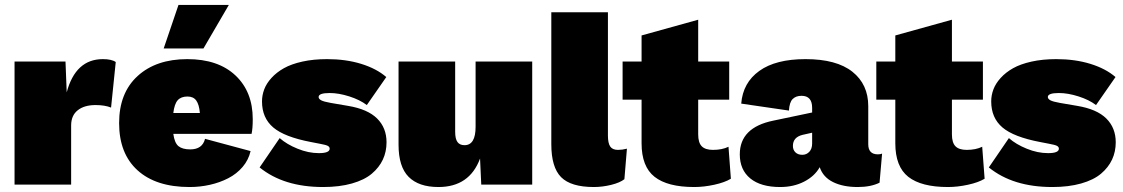

<svg xmlns="http://www.w3.org/2000/svg" viewBox="-20 -750 4563 780"><path d="M39.1 0V-500H246.1L251 -375Q287.1 -509.8 397.9 -509.8Q433.6 -509.8 450.2 -498L431.2 -313Q405.8 -323.2 368.2 -323.2Q322.3 -323.2 295.7 -302Q269 -280.8 269 -240.2V0Z M705.1 -730H909.7L806.6 -553.2H645ZM750 9.8Q613.8 9.8 538.8 -58.1Q463.9 -126 463.9 -250Q463.9 -372.6 539.1 -441.2Q614.3 -509.8 740.7 -509.8Q866.2 -509.8 936.5 -443.6Q1006.8 -377.4 1006.8 -266.1Q1006.8 -228 1002 -206.1H684.1Q689 -169.4 705.1 -156.2Q721.2 -143.1 752.9 -143.1Q802.2 -143.1 813 -186L998 -136.2Q989.7 -100.1 965.6 -71.8Q941.4 -43.5 907.2 -25.9Q873 -8.3 833 0.7Q793 9.8 750 9.8ZM741.7 -357.9Q715.3 -357.9 701.9 -342.8Q688.5 -327.6 684.1 -291H792Q789.1 -325.2 777.3 -341.6Q765.6 -357.9 741.7 -357.9Z M1292.5 9.8Q1132.8 9.8 1034.7 -69.8L1116.2 -189Q1145 -163.6 1189 -145.8Q1232.9 -127.9 1275.4 -127.9Q1319.3 -127.9 1319.3 -146Q1319.3 -153.3 1311.5 -157.5Q1303.7 -161.6 1279.3 -166L1243.7 -172.9Q1135.7 -193.4 1090.1 -232.2Q1044.4 -271 1044.4 -337.9Q1044.4 -363.3 1053.5 -387.2Q1062.5 -411.1 1083 -433.6Q1103.5 -456.1 1133.3 -472.9Q1163.1 -489.7 1208.3 -499.8Q1253.4 -509.8 1308.6 -509.8Q1385.3 -509.8 1447.5 -490.5Q1509.8 -471.2 1549.3 -437L1470.2 -323.2Q1441.9 -344.7 1398.9 -358.4Q1356 -372.1 1319.3 -372.1Q1274.4 -372.1 1274.4 -356Q1274.4 -348.1 1284.9 -342.5Q1295.4 -336.9 1323.2 -332L1394.5 -319.8Q1473.6 -306.6 1512 -268.6Q1550.3 -230.5 1550.3 -171.9Q1550.3 -133.8 1535.4 -101.8Q1520.5 -69.8 1490.5 -44.4Q1460.4 -19 1409.7 -4.6Q1358.9 9.8 1292.5 9.8Z M1761.2 9.8Q1681.2 9.8 1640.1 -31.5Q1599.1 -72.8 1599.1 -162.1V-500H1829.1V-214.8Q1829.1 -186 1838.4 -173.1Q1847.7 -160.2 1867.2 -160.2Q1912.1 -160.2 1912.1 -234.9V-500H2142.1V0H1935.1L1930.2 -106Q1887.2 9.8 1761.2 9.8Z M2449.7 -700.2V-199.2Q2449.7 -168.5 2459 -154.8Q2468.3 -141.1 2490.7 -141.1Q2508.3 -141.1 2526.9 -146L2516.6 -22Q2498.5 -7.8 2462.9 1Q2427.2 9.8 2392.6 9.8Q2299.3 9.8 2259.5 -30.3Q2219.7 -70.3 2219.7 -164.1V-700.2Z M2942.4 -500V-345.2H2816.4V-204.1Q2816.4 -170.4 2830.8 -155.8Q2845.2 -141.1 2876.5 -141.1Q2913.6 -141.1 2939.5 -153.8L2949.2 -23.9Q2924.3 -8.8 2881.8 0.5Q2839.4 9.8 2800.3 9.8Q2691.9 9.8 2639.2 -31.7Q2586.4 -73.2 2586.4 -168V-345.2H2509.3V-500H2586.4V-606L2816.4 -669.9V-500Z M3279.3 -312Q3279.3 -360.8 3236.3 -360.8Q3213.4 -360.8 3200.2 -347.7Q3187 -334.5 3185.1 -300.8L2991.2 -329.1Q2998 -414.1 3064.7 -461.9Q3131.3 -509.8 3252.4 -509.8Q3378.4 -509.8 3442.9 -458.5Q3507.3 -407.2 3507.3 -318.8V-164.1Q3507.3 -123 3546.4 -123Q3557.6 -123 3563.5 -126L3553.2 -7.8Q3517.6 9.8 3464.4 9.8Q3404.8 9.8 3364.3 -10.3Q3323.7 -30.3 3310.1 -70.8Q3289.6 -34.2 3246.8 -12.2Q3204.1 9.8 3149.4 9.8Q3070.8 9.8 3028.1 -25.1Q2985.4 -60.1 2985.4 -123Q2985.4 -231.9 3121.1 -259.8L3279.3 -293ZM3201.2 -157.2Q3201.2 -141.1 3211.4 -131.1Q3221.7 -121.1 3239.3 -121.1Q3256.3 -121.1 3267.8 -133.3Q3279.3 -145.5 3279.3 -167V-210.9L3240.2 -202.1Q3201.2 -192.4 3201.2 -157.2Z M3973.1 -500V-345.2H3847.2V-204.1Q3847.2 -170.4 3861.6 -155.8Q3876 -141.1 3907.2 -141.1Q3944.3 -141.1 3970.2 -153.8L3980 -23.9Q3955.1 -8.8 3912.6 0.5Q3870.1 9.8 3831.1 9.8Q3722.7 9.8 3669.9 -31.7Q3617.2 -73.2 3617.2 -168V-345.2H3540V-500H3617.2V-606L3847.2 -669.9V-500Z M4254.9 9.8Q4095.2 9.8 3997.1 -69.8L4078.6 -189Q4107.4 -163.6 4151.4 -145.8Q4195.3 -127.9 4237.8 -127.9Q4281.7 -127.9 4281.7 -146Q4281.7 -153.3 4273.9 -157.5Q4266.1 -161.6 4241.7 -166L4206.1 -172.9Q4098.1 -193.4 4052.5 -232.2Q4006.8 -271 4006.8 -337.9Q4006.8 -363.3 4015.9 -387.2Q4024.9 -411.1 4045.4 -433.6Q4065.9 -456.1 4095.7 -472.9Q4125.5 -489.7 4170.7 -499.8Q4215.8 -509.8 4271 -509.8Q4347.7 -509.8 4409.9 -490.5Q4472.2 -471.2 4511.7 -437L4432.6 -323.2Q4404.3 -344.7 4361.3 -358.4Q4318.4 -372.1 4281.7 -372.1Q4236.8 -372.1 4236.8 -356Q4236.8 -348.1 4247.3 -342.5Q4257.8 -336.9 4285.6 -332L4356.9 -319.8Q4436 -306.6 4474.4 -268.6Q4512.7 -230.5 4512.7 -171.9Q4512.7 -133.8 4497.8 -101.8Q4482.9 -69.8 4452.9 -44.4Q4422.9 -19 4372.1 -4.6Q4321.3 9.8 4254.9 9.8Z"/></svg>

Font: Work Sans Black
Style: Regular
Weight: 900
Designer: Wei Huang
Foundry: Wei Huang
Version: Version 2.012